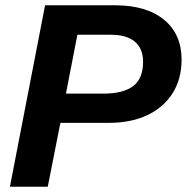

<svg xmlns="http://www.w3.org/2000/svg" viewBox="-20 -708 708 728"><path d="M415 -688Q535.2 -688 601.8 -633.3Q668.5 -578.6 668.5 -481.9Q668.5 -408.7 634.5 -354.7Q600.6 -300.8 538.8 -271.5Q477.1 -242.2 393.1 -242.2H209L161.1 0H17.6L150.9 -688ZM230 -353H371.1Q446.8 -353 484.6 -381.3Q522.5 -409.7 522.5 -474.1Q522.5 -523.9 491.2 -550Q460 -576.2 401.4 -576.2H273.4Z"/></svg>

Font: Arimo
Style: Italic
Weight: 400
Italic angle: -12°
Designer: Steve Matteson
Foundry: Monotype Imaging Inc.
Version: Version 1.33